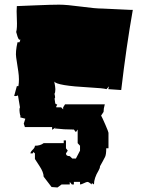

<svg xmlns="http://www.w3.org/2000/svg" viewBox="-20 -765 623 840"><path d="M225.6 -297.9 226.6 -295.4H247.6L256.3 -286.6V-295.4L264.6 -308.6H438.5Q433.1 -290 433.1 -275.4L422.4 -259.3Q426.8 -252 440.7 -220Q454.6 -188 454.6 -184.1V-116.2H444.8Q444.8 -89.4 439.9 -79.1Q435.1 -68.8 428.5 -57.4Q421.9 -45.9 417.5 -37.6Q417.5 -29.3 411.1 -18.6Q391.1 14.6 391.1 42L381.8 35.6V42Q367.7 30.8 363 30.8Q358.4 30.8 347.2 36.4Q335.9 42 330.1 42V30.8H303.2V42H294.4L285.2 30.8V42H249.5L231.4 55.2L205.6 53.2L170.9 7.8Q170.9 -11.2 152.8 -38.6Q134.8 -65.9 132.8 -69.3V-93.8L126 -100.1L123 -93.8H113.3Q113.3 -100.6 123 -109.9Q132.8 -119.1 132.8 -127.4Q156.7 -127.4 170.9 -138.7H258.8V-150.9H268.6V-116.2L276.4 -106L268.6 -93.8Q268.6 -82 284.2 -82H285.2L296.4 -71.3H312L330.1 -106V-127.4L319.8 -138.7V-198.2L312 -187L303.2 -198.2Q259.3 -198.2 219.7 -203.1L223.1 -209L218.8 -204.1L208 -197.3V-209H88.9L84 -224.1L90.8 -245.6L68.8 -251.5L68.4 -252.4L70.3 -259.3H68.4Q62.5 -288.1 67.4 -295.4L58.6 -347.7Q52.2 -344.7 49.1 -344.7Q45.9 -344.7 44.4 -345Q43 -345.2 42 -345.2L53.7 -388.2H60.5Q65.4 -415.5 60.1 -452.1Q54.7 -488.8 50.8 -513.4Q46.9 -538.1 56.6 -580.1H65.4L69.3 -591.8Q68.4 -591.3 65.4 -591.3Q62.5 -591.3 59.6 -597.7Q56.6 -604 54 -614.3Q51.3 -624.5 50.8 -625Q55.7 -641.1 53.7 -681.6Q51.8 -722.2 53.7 -738.3Q69.3 -738.8 137.2 -741.7Q205.1 -744.6 238.3 -744.6Q271.5 -744.6 334.5 -736.1Q397.5 -727.5 429.7 -727.5L553.2 -721.7H561Q532.7 -562 510.3 -371.1L453.6 -375L457 -387.2L445.8 -375Q430.7 -379.4 374 -382.3Q226.6 -390.1 217.3 -408.7Q222.2 -384.3 222.2 -375Q222.2 -359.9 218.3 -354.5Q220.2 -349.1 221.2 -338.9L218.8 -333.5L221.2 -315.9L223.1 -310.1L230.5 -307.6Z"/></svg>

Font: Butcherman
Style: Regular
Weight: 400
Version: Version 001.003